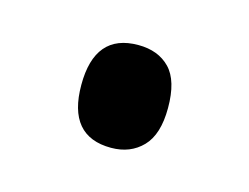

<svg xmlns="http://www.w3.org/2000/svg" viewBox="-37 -468 300 231"><g transform="rotate(15 113.0 -352.0)"><path d="M59 -352Q59 -416 113 -416Q138 -416 152.5 -401Q167 -386 167 -352Q167 -319 152 -303.5Q137 -288 113 -288Q59 -288 59 -352Z"/></g></svg>

Font: Noto Sans Georgian ExtraCondensed
Style: Regular
Weight: 400
Width: 2
Designer: Monotype Design Team, Akaki Razmadze
Foundry: Google LLC
Version: Version 2.005; ttfautohint (v1.8.4.7-5d5b)